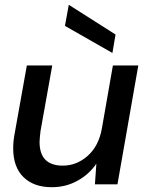

<svg xmlns="http://www.w3.org/2000/svg" viewBox="-20 -769 611 801"><path d="M196 12Q121 12 78 -30Q35 -72 35 -151Q35 -179 41 -211L92 -496H198L149 -222Q148 -212 146.5 -199Q145 -186 145 -177Q145 -78 242 -78Q300 -78 346 -119Q392 -160 405 -233L451 -496H557L470 0H376L382 -86Q351 -41 302.5 -14.5Q254 12 196 12ZM449 -548 251 -661 267 -749 462 -625Z"/></svg>

Font: Rethink Sans Medium
Style: Italic
Weight: 500
Italic angle: -10°
Designer: The Rethink Sans project authors (Hans Thiessen). DM Sans designed by Colophon Foundry.
Foundry: Rethink Communications LLC
Version: Version 1.001